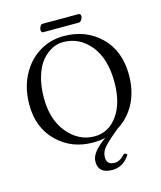

<svg xmlns="http://www.w3.org/2000/svg" viewBox="-137 -862 976 1161"><g transform="rotate(-15 351.0 -281.5)"><path d="M456.1 -712.9H231.9Q218.8 -712.9 219.2 -731Q219.2 -740.7 226.1 -752Q232.9 -763.2 241.2 -763.2H465.8Q480 -763.2 480 -746.1Q480 -736.3 472.4 -724.6Q464.8 -712.9 456.1 -712.9ZM532.2 134.8Q490.2 199.7 421.9 200.2Q334 200.2 334 126Q334 94.7 358.9 64Q383.8 33.2 428.7 1.5Q391.1 10.3 350.1 9.8Q218.3 9.8 127.7 -78.1Q37.1 -166 37.1 -310.1Q37.1 -442.4 105.5 -536.1Q147.5 -593.8 209.2 -626Q271 -658.2 344.2 -658.2Q483.4 -658.2 574.7 -569.1Q666 -480 666 -329.1Q666 -204.1 604 -116.2Q567.9 -64.9 515.6 -33.2Q445.3 24.4 420.7 52.7Q396 81.1 396 115.2Q396 162.1 445.8 162.1Q460 162.1 471.9 156.5Q483.9 150.9 491.5 144.5Q499 138.2 513.2 124Q526.4 123.5 532.2 134.8ZM331.1 -624Q294.9 -624 261 -606.4Q227.1 -588.9 198 -554.9Q168.9 -521 150.9 -461.4Q132.8 -401.9 132.8 -327.1Q132.8 -189 202.9 -106.4Q272.9 -23.9 370.1 -23.9Q458 -23.9 513.9 -101.6Q569.8 -179.2 569.8 -310.1Q569.8 -457 502 -540.5Q434.1 -624 331.1 -624Z"/></g></svg>

Font: Linux Libertine Capitals
Style: Small Caps
Weight: 400
Designer: Philipp H. Poll
Foundry: Philipp H. Poll
Version: Version 5.1.3